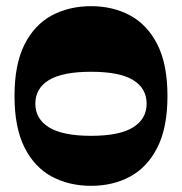

<svg xmlns="http://www.w3.org/2000/svg" viewBox="-20 -588 590 622"><path d="M275 14Q203.8 14 147.6 -16.1Q91.5 -46.3 59.3 -110.5Q27 -174.8 27 -277Q27 -379.5 59.3 -443.6Q91.5 -507.7 147.6 -537.9Q203.8 -568 275 -568Q346 -568 401.8 -537.9Q457.5 -507.7 490 -443.6Q522.5 -379.5 522.5 -277Q522.5 -174.8 490 -110.5Q457.5 -46.3 401.8 -16.1Q346 14 275 14ZM275 -148Q367 -148 411 -175.4Q455 -202.7 455 -252Q455 -302 411 -328.8Q367 -355.5 275 -355.5Q183 -355.5 138.7 -328.8Q94.5 -302 94.5 -252Q94.5 -203 138.7 -175.5Q183 -148 275 -148Z"/></svg>

Font: Savate ExtraLight
Style: Regular
Weight: 200
Designer: Max Esnée
Foundry: Plomb Type
Version: Version 2.000